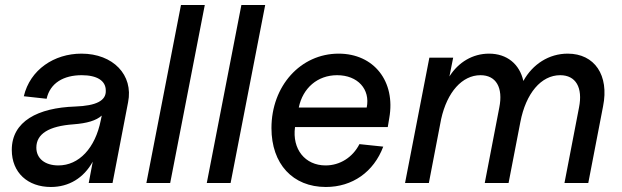

<svg xmlns="http://www.w3.org/2000/svg" viewBox="-20 -730 2481 766"><path d="M183 16C255 16 314 -20 350 -85L334 0H429L491 -322C513 -431 431 -516 305 -516C196 -516 100 -452 75 -346L166 -336C180 -399 234 -430 306 -430C367 -430 402 -408 402 -369C404 -329 365 -308 280 -305C131 -300 27 -246 27 -132C27 -41 91 16 183 16ZM213 -70C159 -70 125 -98 125 -141C125 -196 175 -227 273 -234C327 -238 364 -249 386 -269L382 -250C360 -139 295 -70 213 -70Z M564 0H659L797 -710H702Z M805 0H900L1038 -710H943Z M1280 16C1386 16 1471 -44 1509 -145L1414 -155C1387 -102 1336 -70 1279 -70C1197 -70 1145 -135 1157 -223H1527L1533 -259C1559 -405 1472 -516 1331 -516C1179 -516 1063 -387 1063 -219C1063 -76 1148 16 1280 16ZM1443 -301H1172C1188 -379 1247 -430 1325 -430C1407 -430 1458 -374 1443 -301Z M2290 -301 2232 0H2327L2386 -306C2411 -430 2352 -516 2245 -516C2170 -516 2105 -474 2068 -407C2053 -474 2003 -516 1931 -516C1866 -516 1809 -482 1773 -425L1788 -500H1693L1596 0H1691L1740 -255C1764 -363 1824 -430 1897 -430C1959 -430 1988 -381 1972 -301L1914 0H2009L2056 -243C2078 -358 2139 -430 2215 -430C2277 -430 2306 -381 2290 -301Z"/></svg>

Font: Uncut Sans Medium Italic
Style: Regular
Weight: 500
Italic angle: -11°
Designer: Kasper Nordkvist
Foundry: UNCUT.wtf
Version: Version 1.304;Glyphs 3.2 (3246)